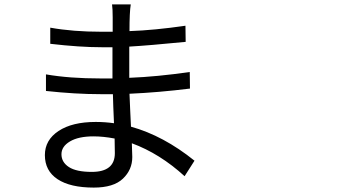

<svg xmlns="http://www.w3.org/2000/svg" viewBox="-20 -811 1540 871"><path d="M501 -116.2Q501 -123 500.5 -145.5Q500 -168 500 -182.6Q448.2 -192.4 404.3 -192.4Q335.9 -192.4 297.4 -169.4Q258.8 -146.5 258.8 -111.3Q258.8 -75.2 292.5 -53.2Q326.2 -31.2 396.5 -31.2Q501 -31.2 501 -116.2ZM862.3 -82 817.4 -11.7Q705.1 -114.3 578.1 -161.1Q580.1 -110.4 580.1 -98.6Q580.1 -41 537.6 -0.5Q495.1 40 405.3 40Q298.8 40 241.2 2Q183.6 -36.1 183.6 -107.4Q183.6 -175.8 245.6 -216.8Q307.6 -257.8 414.1 -257.8Q456.1 -257.8 497.1 -252Q493.2 -336.9 492.2 -383.8H436.5Q322.3 -383.8 188.5 -398.4V-473.6Q294.9 -455.1 436.5 -455.1H490.2V-596.7H441.4Q341.8 -596.7 208 -612.3V-685.5Q310.5 -667 440.4 -667H491.2V-732.4Q491.2 -770.5 488.3 -791H573.2Q567.4 -755.9 567.4 -669.9Q680.7 -673.8 821.3 -694.3L822.3 -621.1Q653.3 -604.5 566.4 -599.6V-458Q692.4 -462.9 840.8 -484.4L841.8 -409.2Q700.2 -391.6 567.4 -385.7Q568.4 -358.4 570.8 -307.1Q573.2 -255.9 574.2 -236.3Q721.7 -195.3 862.3 -82Z"/></svg>

Font: Bpmf Zihi Sans Regular
Style: Regular
Weight: 400
Foundry: But Ko
Version: Version 1.320